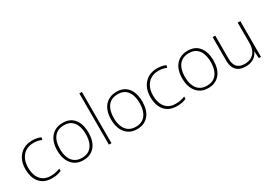

<svg xmlns="http://www.w3.org/2000/svg" viewBox="14 -1608 3462 2466"><g transform="rotate(-30 1745.0 -375.0)"><path d="M302 10Q220 10 166 -24Q112 -58 85 -119.5Q58 -181 58 -262Q58 -346 90 -408.5Q122 -471 179.5 -505.5Q237 -540 316 -540Q353 -540 384.5 -533.5Q416 -527 443 -515L434 -480Q405 -493 375 -498.5Q345 -504 316 -504Q248 -504 199.5 -474Q151 -444 124.5 -389.5Q98 -335 98 -262Q98 -195 119.5 -141Q141 -87 185.5 -56Q230 -25 301 -25Q339 -25 374 -32.5Q409 -40 438 -52V-17Q413 -6 378.5 2Q344 10 302 10Z M996 -265Q996 -205 982 -155Q968 -105 938.5 -68Q909 -31 865.5 -10.5Q822 10 763 10Q707 10 664 -10Q621 -30 591.5 -67Q562 -104 547 -154Q532 -204 532 -265Q532 -350 560 -411.5Q588 -473 641.5 -506.5Q695 -540 768 -540Q847 -540 897.5 -504Q948 -468 972 -406Q996 -344 996 -265ZM572 -265Q572 -194 593 -139.5Q614 -85 656.5 -55Q699 -25 763 -25Q830 -25 872.5 -55.5Q915 -86 935.5 -140.5Q956 -195 956 -265Q956 -333 937 -387Q918 -441 877 -473Q836 -505 768 -505Q672 -505 622 -441.5Q572 -378 572 -265Z M1183 0H1145V-760H1183Z M1794 -265Q1794 -205 1780 -155Q1766 -105 1736.5 -68Q1707 -31 1663.5 -10.5Q1620 10 1561 10Q1505 10 1462 -10Q1419 -30 1389.5 -67Q1360 -104 1345 -154Q1330 -204 1330 -265Q1330 -350 1358 -411.5Q1386 -473 1439.5 -506.5Q1493 -540 1566 -540Q1645 -540 1695.5 -504Q1746 -468 1770 -406Q1794 -344 1794 -265ZM1370 -265Q1370 -194 1391 -139.5Q1412 -85 1454.5 -55Q1497 -25 1561 -25Q1628 -25 1670.5 -55.5Q1713 -86 1733.5 -140.5Q1754 -195 1754 -265Q1754 -333 1735 -387Q1716 -441 1675 -473Q1634 -505 1566 -505Q1470 -505 1420 -441.5Q1370 -378 1370 -265Z M2155 10Q2073 10 2019 -24Q1965 -58 1938 -119.5Q1911 -181 1911 -262Q1911 -346 1943 -408.5Q1975 -471 2032.5 -505.5Q2090 -540 2169 -540Q2206 -540 2237.5 -533.5Q2269 -527 2296 -515L2287 -480Q2258 -493 2228 -498.5Q2198 -504 2169 -504Q2101 -504 2052.5 -474Q2004 -444 1977.5 -389.5Q1951 -335 1951 -262Q1951 -195 1972.5 -141Q1994 -87 2038.5 -56Q2083 -25 2154 -25Q2192 -25 2227 -32.5Q2262 -40 2291 -52V-17Q2266 -6 2231.5 2Q2197 10 2155 10Z M2849 -265Q2849 -205 2835 -155Q2821 -105 2791.5 -68Q2762 -31 2718.5 -10.5Q2675 10 2616 10Q2560 10 2517 -10Q2474 -30 2444.5 -67Q2415 -104 2400 -154Q2385 -204 2385 -265Q2385 -350 2413 -411.5Q2441 -473 2494.5 -506.5Q2548 -540 2621 -540Q2700 -540 2750.5 -504Q2801 -468 2825 -406Q2849 -344 2849 -265ZM2425 -265Q2425 -194 2446 -139.5Q2467 -85 2509.5 -55Q2552 -25 2616 -25Q2683 -25 2725.5 -55.5Q2768 -86 2788.5 -140.5Q2809 -195 2809 -265Q2809 -333 2790 -387Q2771 -441 2730 -473Q2689 -505 2621 -505Q2525 -505 2475 -441.5Q2425 -378 2425 -265Z M3400 -530V0H3368L3362 -103H3360Q3348 -73 3323.5 -47Q3299 -21 3261.5 -5.5Q3224 10 3172 10Q3112 10 3071.5 -11.5Q3031 -33 3010 -76Q2989 -119 2989 -183V-530H3028V-187Q3028 -104 3066 -64.5Q3104 -25 3175 -25Q3233 -25 3274.5 -48Q3316 -71 3338.5 -116.5Q3361 -162 3361 -232V-530Z"/></g></svg>

Font: Noto Sans Armenian ExtraLight
Style: Regular
Weight: 250
Designer: Monotype Design Team
Foundry: Monotype Imaging Inc.
Version: Version 2.007